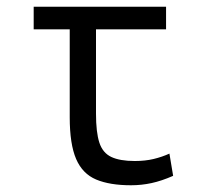

<svg xmlns="http://www.w3.org/2000/svg" viewBox="-20 -538 600 570"><path d="M369 12Q306 12 265.5 -5Q225 -22 206 -66Q187 -110 187 -190V-451H80V-518H473V-451H265V-201Q265 -145 275 -114.5Q285 -84 310.5 -72Q336 -60 380 -60Q411 -60 436 -66Q461 -72 483 -82L494 -16Q460 -1 430 5.5Q400 12 369 12Z"/></svg>

Font: Ubuntu Sans Mono
Style: Regular
Weight: 400
Monospace: yes
Designer: Dalton Maag Ltd
Foundry: Dalton Maag Ltd
Version: Version 1.006